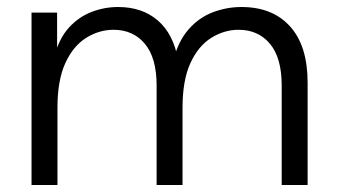

<svg xmlns="http://www.w3.org/2000/svg" viewBox="-20 -528 961 548"><path d="M858 0H784V-284Q784 -363 750.5 -403Q717 -443 661 -443Q620 -443 583 -420Q546 -397 523.5 -348Q501 -299 501 -221V0H427V-284Q427 -363 393.5 -403Q360 -443 304 -443Q263 -443 226 -420Q189 -397 166.5 -348Q144 -299 144 -221V0H70V-492H143V-366L135 -367Q149 -419 177 -449.5Q205 -480 241.5 -494Q278 -508 317 -508Q386 -508 430.5 -469.5Q475 -431 488 -358L475 -357Q489 -411 518.5 -444.5Q548 -478 587.5 -493Q627 -508 669 -508Q758 -508 808 -452.5Q858 -397 858 -292Z"/></svg>

Font: Wix Madefor Display
Style: Regular
Weight: 400
Designer: Dalton Maag Ltd
Foundry: Dalton Maag Ltd
Version: Version 3.100